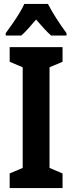

<svg xmlns="http://www.w3.org/2000/svg" viewBox="-20 -953 366 973"><path d="M297 0H29V-74L95 -102V-612L29 -640V-714H297V-640L231 -612V-102L297 -74ZM223 -933Q240 -900 264.5 -861.5Q289 -823 317 -785V-773H239Q222 -788 203 -808.5Q184 -829 163 -854Q141 -828 122 -807Q103 -786 88 -773H9V-785Q24 -805 43 -832.5Q62 -860 78.5 -887Q95 -914 103 -933Z"/></svg>

Font: Noto Sans Lao UI ExtCond
Style: Bold
Weight: 700
Width: 2
Designer: Monotype Design Team
Foundry: Monotype Imaging Inc.
Version: Version 2.000; ttfautohint (v1.8.4.7-5d5b)